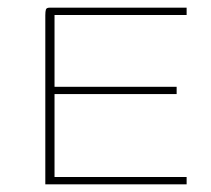

<svg xmlns="http://www.w3.org/2000/svg" viewBox="-20 -480 549 500"><path d="M98 0V-440Q98 -450 99.5 -455Q101 -460 109 -460H466V-441H122V-254H440V-235H122V-19H466V0Z"/></svg>

Font: Genos Thin Thin
Style: Regular
Weight: 250
Version: Version 1.010